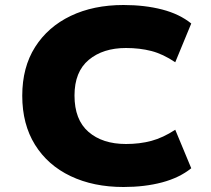

<svg xmlns="http://www.w3.org/2000/svg" viewBox="-20 -736 843 768"><path d="M474 12Q354 12 262.5 -31.5Q171 -75 120 -157Q69 -239 69 -353Q69 -467 120.5 -548Q172 -629 263 -672.5Q354 -716 474 -716Q559 -716 628.5 -698Q698 -680 745 -642L681 -487Q632 -520 585.5 -532Q539 -544 484 -544Q392 -544 335 -496.5Q278 -449 278 -354Q278 -257 334 -208.5Q390 -160 484 -160Q539 -160 585.5 -172.5Q632 -185 681 -217L745 -63Q698 -25 628.5 -6.5Q559 12 474 12Z"/></svg>

Font: Nunito Sans 7pt SemiExpanded Black
Style: Regular
Weight: 900
Width: 6
Designer: Vernon Adams
Foundry: Vernon Adams
Version: Version 3.101;gftools[0.9.27]